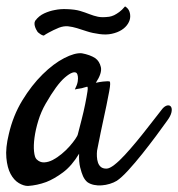

<svg xmlns="http://www.w3.org/2000/svg" viewBox="-35 -582 571 616"><path d="M501 -194.3Q487.3 -174.8 465.8 -146Q444.3 -117.2 421.4 -88.4Q398.4 -59.6 376.5 -35.6Q354.5 -11.7 339.8 -2Q330.1 3.9 317.4 7.8Q304.7 11.7 291.5 12.7Q278.3 13.7 266.6 11.2Q254.9 8.8 246.1 2.9Q237.3 -3.9 231.4 -16.6Q226.6 -27.3 222.2 -44.9Q217.8 -62.5 218.8 -88.9Q195.3 -49.8 167 -28.8Q138.7 -7.8 113.3 2Q84 12.7 54.7 14.6Q41 14.6 25.4 5.4Q9.8 -3.9 -1 -23.9Q-11.7 -43.9 -14.6 -75.7Q-17.6 -107.4 -6.8 -151.4Q6.8 -210.9 36.6 -259.8Q66.4 -308.6 101.6 -343.3Q136.7 -377.9 170.9 -395.5Q205.1 -413.1 227.5 -411.1Q253.9 -406.2 270.5 -395.5Q284.2 -385.7 288.6 -366.7Q293 -347.7 272.5 -316.4Q286.1 -319.3 295.4 -320.3Q304.7 -321.3 309.6 -321.3Q315.4 -321.3 317.4 -320.3Q318.4 -318.4 318.4 -312Q318.4 -305.7 315.4 -289.1Q312.5 -272.5 306.6 -244.1Q300.8 -215.8 291 -170.9Q289.1 -162.1 287.6 -154.8Q286.1 -147.5 284.7 -140.1Q283.2 -132.8 281.2 -123Q279.3 -113.3 276.4 -98.6Q275.4 -89.8 275.9 -79.6Q276.4 -69.3 279.3 -60.5Q282.2 -51.8 288.6 -46.4Q294.9 -41 306.6 -41Q316.4 -41 332 -53.2Q347.7 -65.4 365.2 -84.5Q382.8 -103.5 401.9 -126.5Q420.9 -149.4 437.5 -170.9Q454.1 -192.4 467.3 -209Q480.5 -225.6 486.3 -233.4Q494.1 -242.2 502 -243.7Q509.8 -245.1 513.7 -239.3Q517.6 -233.4 515.1 -221.7Q512.7 -210 501 -194.3ZM214.8 -151.4Q219.7 -170.9 226.6 -197.3Q233.4 -223.6 238.3 -248Q243.2 -272.5 245.6 -288.6Q248 -304.7 244.1 -303.7Q239.3 -302.7 233.4 -300.8Q228.5 -298.8 220.7 -297.9Q212.9 -296.9 205.1 -294.9Q212.9 -310.5 214.4 -320.8Q215.8 -331.1 214.8 -336.9Q213.9 -343.8 210.9 -347.7Q200.2 -356.4 173.3 -333.5Q146.5 -310.5 111.3 -249Q96.7 -223.6 87.9 -194.8Q79.1 -166 75.7 -140.6Q72.3 -115.2 74.2 -96.2Q76.2 -77.1 82 -71.3Q92.8 -60.5 106.4 -61Q120.1 -61.5 134.3 -68.8Q148.4 -76.2 162.6 -87.9Q176.8 -99.6 188 -112.3Q199.2 -125 206.5 -135.7Q213.9 -146.5 214.8 -151.4ZM366.2 -561.5Q382.8 -551.8 382.8 -529.3Q382.8 -517.6 375.5 -505.9Q368.2 -494.1 355 -485.8Q341.8 -477.5 323.7 -473.6Q305.7 -469.7 284.2 -472.7Q261.7 -475.6 244.1 -481.4Q226.6 -487.3 211.9 -491.7Q197.3 -496.1 183.6 -497.6Q169.9 -499 154.3 -493.2Q145.5 -489.3 136.7 -485.4Q128.9 -481.4 120.6 -477.1Q112.3 -472.7 105.5 -467.8Q99.6 -468.8 95.7 -471.7Q91.8 -474.6 88.9 -476.6Q85 -479.5 84 -482.4Q80.1 -488.3 78.1 -494.1Q76.2 -499 75.7 -504.9Q75.2 -510.7 78.1 -515.6Q89.8 -531.2 106.9 -539.1Q124 -546.9 140.6 -549.8Q159.2 -553.7 179.7 -552.7Q206.1 -551.8 222.2 -546.9Q238.3 -542 252 -536.6Q265.6 -531.2 279.3 -528.3Q293 -525.4 315.4 -528.3Q322.3 -529.3 331.1 -533.2Q338.9 -537.1 347.7 -543.5Q356.4 -549.8 366.2 -561.5Z"/></svg>

Font: Satisfy
Style: Regular
Weight: 400
Designer: Font Diner, Inc
Foundry: Font Diner, Inc
Version: Version 1.001